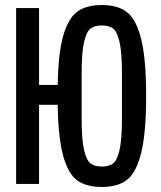

<svg xmlns="http://www.w3.org/2000/svg" viewBox="-20 -730 640 762"><path d="M384 12Q322 12 286 -14.5Q250 -41 230.5 -112.5Q211 -184 209 -314H135V0H44V-698H135V-393H209Q211 -519 231 -588.5Q251 -658 287 -684Q323 -710 384 -710Q449 -710 485.5 -680.5Q522 -651 541 -572Q560 -493 560 -349Q560 -205 541 -126Q522 -47 485.5 -17.5Q449 12 384 12ZM464 -255V-443Q464 -521 454.5 -562.5Q445 -604 429 -616.5Q413 -629 384 -629Q355 -629 339 -616.5Q323 -604 313.5 -562.5Q304 -521 304 -443V-255Q304 -177 313.5 -135.5Q323 -94 339 -81.5Q355 -69 384 -69Q413 -69 429 -81.5Q445 -94 454.5 -135.5Q464 -177 464 -255Z"/></svg>

Font: IBM Plex Mono Text
Style: Regular
Weight: 450
Designer: Mike Abbink, Paul van der Laan, Pieter van Rosmalen
Foundry: Bold Monday
Version: Version 2.000